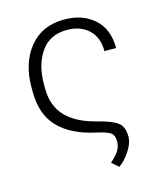

<svg xmlns="http://www.w3.org/2000/svg" viewBox="-109 -619 753 885"><g transform="rotate(-15 267.5 -177.0)"><path d="M279.8 -538.1Q367.2 -538.1 422.6 -489Q478 -439.9 478 -349.1H422.4Q422.4 -415 383.3 -451.7Q344.2 -488.3 279.8 -488.3Q197.3 -488.3 155.3 -427.2Q113.3 -366.2 113.3 -274.4V-253.9Q113.3 -170.4 162.1 -119.4Q210.9 -68.4 306.6 -44.9Q374 -27.8 400.6 -7.8Q427.2 12.2 427.2 60.1Q426.8 92.8 401.6 129.6Q376.5 166.5 350.6 183.6L318.4 155.8Q342.8 134.3 356.9 114Q371.1 93.8 371.1 65.9Q371.1 38.1 354.7 26.4Q338.4 14.6 290 3.9Q174.3 -21 114.3 -83Q54.2 -145 54.2 -253.9V-274.4Q54.2 -390.6 114 -464.4Q173.8 -538.1 279.8 -538.1Z"/></g></svg>

Font: Franko
Style: Light
Weight: 300
Designer: Google
Version: Version 1.200310; 2013